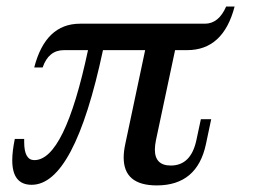

<svg xmlns="http://www.w3.org/2000/svg" viewBox="-20 -561 777 589"><path d="M460.9 7.8Q359.4 7.8 359.4 -77.6Q359.4 -96.7 364.3 -119.1L425.3 -407.2H295.9Q208 5.9 77.1 5.9Q17.6 5.9 17.6 -69.3Q17.6 -96.7 25.4 -134.8H54.2V-125Q54.2 -69.8 85.4 -69.8Q178.2 -69.8 250 -407.2H176.3Q128.9 -407.2 110.8 -354H85Q119.6 -488.3 225.6 -488.3H608.4Q650.9 -488.3 673.8 -541H699.7Q665 -407.2 554.2 -407.2H517.1L458.5 -131.3Q455.1 -114.7 455.1 -102.1Q455.1 -53.2 503.9 -53.2Q565.9 -53.2 582.5 -131.3L596.2 -195.3H627.9L611.8 -119.1Q585 7.8 460.9 7.8Z"/></svg>

Font: Munson
Style: Italic
Weight: 400
Italic angle: -12°
Designer: Paul James MIller
Foundry: High-Logic / Made with FontCreator
Version: Version 2.10;May 5, 2019;FontCreator 11.5.0.2430 64-bit